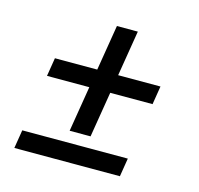

<svg xmlns="http://www.w3.org/2000/svg" viewBox="-87 -653 773 745"><g transform="rotate(15 300.0 -280.0)"><path d="M222 -120 252 -303H82L94 -377H264L294 -560H378L348 -377H518L506 -303H336L306 -120ZM32 0 44 -74H468L456 0Z"/></g></svg>

Font: Iosevka Aile Oblique
Style: Regular
Weight: 400
Italic angle: -9°
Designer: Belleve Invis
Foundry: Belleve Invis
Version: Version 31.1.0; ttfautohint (v1.8.4)